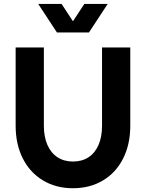

<svg xmlns="http://www.w3.org/2000/svg" viewBox="-20 -950 747 983"><path d="M60.1 -306.2V-707H204.6V-306.2Q204.6 -249.5 222.7 -208.3Q240.7 -167 274.2 -145Q307.6 -123 353.5 -123Q399.9 -123 433.3 -145Q466.8 -167 484.6 -208.3Q502.4 -249.5 502.4 -306.2V-707H647V-306.2Q647 -211.4 610.6 -138.9Q574.2 -66.4 507.6 -26.4Q440.9 13.7 353.5 13.7Q266.6 13.7 200 -26.4Q133.3 -66.4 96.7 -138.9Q60.1 -211.4 60.1 -306.2ZM271.5 -783.7H391.1L295.4 -929.7H175.8ZM315.9 -783.7H435.5L531.2 -929.7H411.6Z"/></svg>

Font: Wanted Sans Std Variable
Style: Regular
Weight: 400
Designer: Original Design by Kil Hyung-jin and Kang Hanbin, Wanted Lab, Inc;
Foundry: Wanted Lab, Inc.
Version: Version 1.003;Glyphs 3.2 (3227)